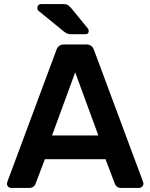

<svg xmlns="http://www.w3.org/2000/svg" viewBox="-20 -917 734 937"><path d="M35 0Q26 0 20 -6Q14 -12 14 -21L16 -30L256 -675Q266 -700 292 -700H402Q428 -700 438 -675L678 -30L680 -21Q680 -12 673.5 -6Q667 0 659 0H570Q549 0 541 -19L495 -140H199L153 -19Q145 0 124 0ZM234 -256H460L347 -564ZM327 -750Q316 -750 308.5 -753Q301 -756 292 -763L167 -865Q162 -870 162 -877Q162 -886 167 -891.5Q172 -897 181 -897H290Q303 -897 310 -893Q317 -889 327 -878L408 -779Q413 -774 413 -766Q413 -750 397 -750Z"/></svg>

Font: Rubik AZ
Style: Regular
Weight: 500
Designer: Hubert and Fischer
Foundry: Hubert & Fischer
Version: Version 2.000